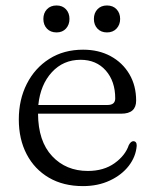

<svg xmlns="http://www.w3.org/2000/svg" viewBox="-20 -652 551 684"><path d="M465 -293.5Q465 -247 412 -247H115.5Q116 -149 165.5 -96Q215 -43 293 -43Q349.5 -43 388 -70.5Q426.5 -98 439 -135.5Q446.5 -149 455 -149Q467.5 -148.5 467 -132.5Q464 -94 438.8 -61.2Q413.5 -28.5 371.2 -8.8Q329 11 275.5 11Q205.5 11 154.2 -19Q103 -49 75 -102.5Q47 -156 47 -226.5Q47 -297 75.5 -353.2Q104 -409.5 155.5 -442.2Q207 -475 276 -475Q331.5 -475 374 -452Q416.5 -429 440.8 -388Q465 -347 465 -293.5ZM267 -439Q205.5 -439 164.8 -394.8Q124 -350.5 116.5 -278H363Q390.5 -278 390.5 -301.5Q390.5 -362.5 356.8 -400.8Q323 -439 267 -439ZM181.5 -536.5Q160 -536.5 147.2 -550Q134.5 -563.5 134.5 -584.5Q134.5 -605.5 147.2 -619Q160 -632.5 181.5 -632.5Q202.5 -632.5 215 -619Q227.5 -605.5 227.5 -584.5Q227.5 -564 215 -550.2Q202.5 -536.5 181.5 -536.5ZM361 -536.5Q340 -536.5 327.2 -550Q314.5 -563.5 314.5 -584.5Q314.5 -605.5 327.2 -619Q340 -632.5 361 -632.5Q382.5 -632.5 395.2 -619Q408 -605.5 408 -584.5Q408 -564 395.2 -550.2Q382.5 -536.5 361 -536.5Z"/></svg>

Font: Fraunces 9pt Soft Light
Style: Regular
Weight: 300
Version: Version 1.000;[0bf87f6ff]